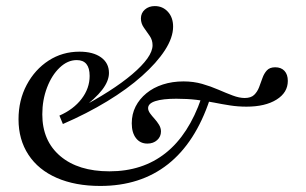

<svg xmlns="http://www.w3.org/2000/svg" viewBox="-20 -594 995 625"><path d="M306.5 11.3Q225 11.3 164.9 -14.9Q104.8 -41.1 72.6 -90.3Q40.3 -139.5 40.3 -205.6Q40.3 -267.7 66.9 -317.7Q93.5 -367.7 138.3 -396.8Q183.1 -425.8 238.7 -425.8Q283.1 -425.8 308.9 -407.3Q334.7 -388.7 334.7 -356.5Q334.7 -330.6 312.9 -302Q291.1 -273.4 243.5 -237.9L233.9 -239.5Q288.7 -267.7 333.5 -296.4Q378.2 -325 410.5 -352.4Q442.7 -379.8 459.7 -403.6Q476.6 -427.4 476.6 -446.8Q476.6 -463.7 467.3 -477Q458.1 -490.3 448.4 -504Q438.7 -517.7 438.7 -533.9Q438.7 -551.6 451.6 -562.9Q464.5 -574.2 483.9 -574.2Q509.7 -574.2 526.6 -555.6Q543.5 -537.1 543.5 -507.3Q543.5 -471.8 516.9 -430.6Q490.3 -389.5 442.3 -346.8Q394.4 -304 328.6 -264.1Q262.9 -224.2 184.7 -190.3L173.4 -217.7Q219.4 -237.9 245.6 -272.2Q271.8 -306.5 271.8 -346.8Q271.8 -372.6 261.3 -385.5Q250.8 -398.4 229.8 -398.4Q200 -398.4 174.2 -373.8Q148.4 -349.2 133.1 -308.9Q117.7 -268.5 117.7 -221.8Q117.7 -135.5 176.2 -85.9Q234.7 -36.3 336.3 -36.3Q444.4 -36.3 519.4 -96Q594.4 -155.6 635.5 -275L662.9 -270.2Q616.1 -129.8 526.6 -59.3Q437.1 11.3 306.5 11.3ZM459.7 -126.6Q436.3 -126.6 422.6 -144.4Q408.9 -162.1 408.9 -192.7Q408.9 -222.6 421.4 -247.2Q433.9 -271.8 456.5 -290.3Q479 -308.9 510.1 -319Q541.1 -329 577.4 -329Q609.7 -329 637.9 -321Q666.1 -312.9 691.1 -302Q716.1 -291.1 737.5 -283.1Q758.9 -275 776.6 -275Q796.8 -275 807.3 -285.1Q817.7 -295.2 823.4 -310.1Q829 -325 834.3 -339.9Q839.5 -354.8 848.8 -364.9Q858.1 -375 875.8 -375Q895.2 -375 906 -363.3Q916.9 -351.6 916.9 -330.6Q916.9 -292.7 880.2 -269.8Q843.5 -246.8 782.3 -246.8Q754.8 -246.8 729 -250.8Q703.2 -254.8 676.6 -260.1Q650 -265.3 619.8 -269Q589.5 -272.6 554 -272.6Q509.7 -272.6 485.9 -264.9Q462.1 -257.3 462.1 -241.9Q462.1 -233.9 468.5 -225Q475 -216.1 483.1 -207.3Q491.1 -198.4 497.6 -187.9Q504 -177.4 504 -166.1Q504 -149.2 491.5 -137.9Q479 -126.6 459.7 -126.6Z"/></svg>

Font: Playfair 5pt SemiExpanded Light
Style: Regular
Weight: 400
Version: Version 2.203